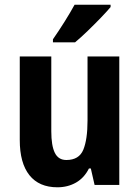

<svg xmlns="http://www.w3.org/2000/svg" viewBox="-20 -786 593 816"><path d="M487 -546V0H382L366 -70H358Q338 -30 303 -10Q268 10 224 10Q146 10 105 -41.5Q64 -93 64 -191V-546H198V-228Q198 -167 213 -136.5Q228 -106 262 -106Q316 -106 334 -149.5Q352 -193 352 -274V-546ZM450 -756Q435 -738 408.5 -710.5Q382 -683 352.5 -654.5Q323 -626 299 -606H205V-619Q230 -655 254.5 -694Q279 -733 297 -766H450Z"/></svg>

Font: Noto Sans Gujarati Condensed
Style: Bold
Weight: 700
Width: 3
Designer: Jelle Bosma - Monotype Design Team, Universal Thirst
Foundry: Monotype Imaging Inc.
Version: Version 2.106; ttfautohint (v1.8.4.7-5d5b)